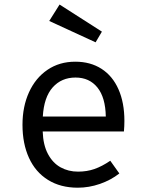

<svg xmlns="http://www.w3.org/2000/svg" viewBox="-20 -827 655 858"><path d="M170.8 -239.5Q172.8 -179 194.4 -138.7Q215.9 -98.5 250.8 -79.2Q285.6 -60 328.7 -60Q368.7 -60 402.3 -71.8Q435.9 -83.6 472.8 -108.7L513.3 -51.8Q475.4 -22.1 426.4 -5.1Q377.4 11.8 327.7 11.8Q250.3 11.8 194.4 -23.1Q138.5 -57.9 109.5 -121.5Q80.5 -185.1 80.5 -269.2Q80.5 -350.8 109.7 -414.9Q139 -479 192.3 -515.1Q245.6 -551.3 316.4 -551.3Q384.1 -551.3 433.6 -519.5Q483.1 -487.7 509.5 -427.9Q535.9 -368.2 535.9 -286.7Q535.9 -263.1 533.8 -239.5ZM171.3 -306.2H452.8Q451.3 -391.3 415.4 -435.9Q379.5 -480.5 317.4 -480.5Q254.9 -480.5 215.6 -436.7Q176.4 -392.8 171.3 -306.2ZM435.4 -685.6 407.2 -637.9 200 -733.3 246.2 -806.7Z"/></svg>

Font: Fira Code
Style: Regular
Weight: 400
Designer: Carrois Corporate, Edenspiekermann AG, Nikita Prokopov
Foundry: Carrois Corporate, Edenspiekermann AG, Nikita Prokopov
Version: Version 5.002